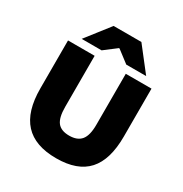

<svg xmlns="http://www.w3.org/2000/svg" viewBox="-214 -1111 1228 1287"><g transform="rotate(30 400.0 -467.5)"><path d="M77 -340V-711H283V-316Q283 -233 311 -197.5Q339 -162 402 -162Q465 -162 494.5 -198Q524 -234 524 -316V-711H723V-340Q723 -161 644.5 -74Q566 13 402 13Q238 13 157.5 -74.5Q77 -162 77 -340ZM293 -948H508L650 -766H496L403 -837H398L305 -766H151Z"/></g></svg>

Font: Nebula Sans Black
Style: Regular
Weight: 900
Designer: Paul D. Hunt for Adobe (as Source Sans)
Foundry: Nebula Entertainment & Broadcasting LLC
Version: Version 1.010